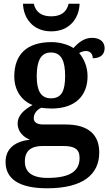

<svg xmlns="http://www.w3.org/2000/svg" viewBox="-20 -775 592 1035"><path d="M256 -606C358 -606 407 -680 409 -755H350C339 -707 305 -687 256 -687C207 -687 173 -707 162 -755H104C106 -680 155 -606 256 -606ZM234 240C425 240 515 167 515 47C515 -45 461 -104 333 -104H215C178 -104 162 -116 162 -138C162 -165 181 -184 202 -194C215 -192 243 -190 258 -190C391 -190 452 -264 452 -364C452 -416 432 -459 407 -489C416 -495 430 -500 444 -500C466 -500 480 -484 480 -461C528 -461 544 -487 544 -516C544 -546 522 -571 477 -571C435 -571 405 -548 376 -516C350 -533 306 -548 258 -548C122 -548 57 -479 57 -363C57 -287 97 -232 155 -209C106 -181 75 -151 75 -109C75 -63 109 -35 141 -22C62 -13 10 25 10 98C10 190 84 240 234 240ZM255 -245C199 -245 178 -288 178 -364C178 -443 198 -492 254 -492C312 -492 331 -445 331 -365C331 -287 313 -245 255 -245ZM236 184C150 184 114 151 114 95C114 25 165 12 211 12H320C379 12 409 27 409 76C409 144 363 184 236 184Z"/></svg>

Font: Noto Serif Semi
Style: Regular
Weight: 600
Designer: Monotype Design Team
Foundry: Monotype Imaging Inc.
Version: Version 1.002